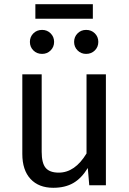

<svg xmlns="http://www.w3.org/2000/svg" viewBox="-20 -880 615 912"><path d="M483 0H404L397 -82Q367 -33 328 -10.5Q289 12 233 12Q164 12 125 -30Q86 -72 86 -149V-527H178V-159Q178 -105 197 -82.5Q216 -60 259 -60Q336 -60 391 -151V-527H483ZM237 -681Q237 -657 220.5 -640.5Q204 -624 180 -624Q155 -624 138.5 -640.5Q122 -657 122 -681Q122 -705 138.5 -721.5Q155 -738 180 -738Q204 -738 220.5 -721.5Q237 -705 237 -681ZM447 -681Q447 -657 430.5 -640.5Q414 -624 389 -624Q365 -624 348.5 -640.5Q332 -657 332 -681Q332 -705 348.5 -721.5Q365 -738 389 -738Q414 -738 430.5 -721.5Q447 -705 447 -681ZM148 -791V-860H421V-791Z"/></svg>

Font: FiraGOUPP
Style: Medium
Weight: 400
Designer: bBox Type
Foundry: bBox Type GmbH
Version: Version 1.001